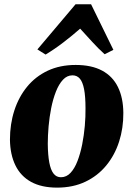

<svg xmlns="http://www.w3.org/2000/svg" viewBox="-20 -844 610 878"><path d="M326 -547Q398.5 -547 446.8 -521.2Q495 -495.5 519.2 -446.2Q543.5 -397 544 -327.5Q544.5 -258 524.5 -196Q504.5 -134 465.5 -86.8Q426.5 -39.5 370 -12.8Q313.5 14 241 14Q170 14 122.2 -12.2Q74.5 -38.5 50.5 -87.8Q26.5 -137 25.5 -205Q25.5 -276.5 45.5 -338.5Q65.5 -400.5 104 -447.5Q142.5 -494.5 198.5 -520.8Q254.5 -547 326 -547ZM311.5 -499.5Q286.5 -499.5 267.8 -479.2Q249 -459 235.8 -425.2Q222.5 -391.5 214.2 -350.2Q206 -309 202.2 -266.2Q198.5 -223.5 198.5 -186.5Q199 -134.5 205.5 -100.5Q212 -66.5 225 -50Q238 -33.5 258.5 -33.5Q284 -33.5 302.8 -53.8Q321.5 -74 334.5 -108Q347.5 -142 355.8 -183.5Q364 -225 367.8 -268Q371.5 -311 371 -348.5Q371 -403 364.5 -436.2Q358 -469.5 345 -484.5Q332 -499.5 311.5 -499.5ZM188.5 -594.5 151 -618 325.5 -824.5H396.5L498.5 -616L458.5 -596Q430 -621.5 401.5 -652.8Q373 -684 346.5 -713Q312 -682.5 271 -651Q230 -619.5 188.5 -594.5Z"/></svg>

Font: Merriweather 72pt Black
Style: Italic
Weight: 900
Italic angle: -7.8°
Version: Version 2.101